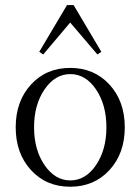

<svg xmlns="http://www.w3.org/2000/svg" viewBox="-20 -708 541 740"><path d="M146.5 -498 131.3 -508.3 238.3 -688.5H263.7L370.6 -508.3L355.5 -498L250.5 -621.1ZM401.9 -52.5Q342.8 11.7 250.5 11.7Q158.2 11.7 99.4 -52.5Q40.5 -116.7 40.5 -217.3Q40.5 -317.9 99.4 -382.1Q158.2 -446.3 250.5 -446.3Q342.8 -446.3 401.9 -382.1Q460.9 -317.9 460.9 -217.3Q460.9 -116.7 401.9 -52.5ZM390.1 -217.3Q390.1 -304.2 350.1 -363.3Q310.1 -422.4 251 -422.4Q191.9 -422.4 151.6 -363.3Q111.3 -304.2 111.3 -217.3Q111.3 -130.9 151.6 -71.8Q191.9 -12.7 251 -12.7Q310.1 -12.7 350.1 -71.8Q390.1 -130.9 390.1 -217.3Z"/></svg>

Font: Elstob Light
Style: Regular
Weight: 300
Designer: Peter S. Baker
Version: Version 1.015